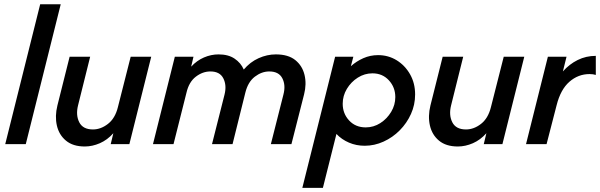

<svg xmlns="http://www.w3.org/2000/svg" viewBox="-20 -687 2859 915"><path d="M4.9 0 171.5 -666.7H269.4L102.8 0Z M384 11.1Q327.8 11.1 294.4 -16.7Q261.1 -44.4 251 -88.9Q241 -133.3 253.5 -184L311.8 -416.7H409.7L352.1 -185.4Q340.3 -138.9 357.6 -104.5Q375 -70.1 422.9 -70.1Q460.4 -70.1 494.4 -96.5Q528.5 -122.9 541.7 -175.7L602.8 -416.7H700.7L596.5 0H507.6L520.1 -52.1Q491.7 -20.1 455.9 -4.5Q420.1 11.1 384 11.1Z M709 0 813.2 -416.7H902.1L891 -369.4Q918.1 -398.6 952.1 -413.2Q986.1 -427.8 1021.5 -427.8Q1068.1 -427.8 1097.9 -407.6Q1127.8 -387.5 1141.7 -355.6Q1172.2 -391.7 1212.5 -409.7Q1252.8 -427.8 1294.4 -427.8Q1353.5 -427.8 1387.2 -400.7Q1420.8 -373.6 1431.2 -330.2Q1441.7 -286.8 1429.2 -237.5L1368.8 0H1270.8L1330.6 -236.1Q1342.4 -280.6 1325.7 -313.5Q1309 -346.5 1263.2 -346.5Q1227.1 -346.5 1194.4 -321.5Q1161.8 -296.5 1149.3 -245.8L1088.2 0H990.3L1050 -236.1Q1061.1 -280.6 1044.4 -313.5Q1027.8 -346.5 982.6 -346.5Q945.8 -346.5 913.2 -321.5Q880.6 -296.5 868.8 -245.8L806.9 0Z M1420.8 208.3 1577.1 -416.7H1663.9L1652.1 -371.5Q1678.5 -395.1 1711.5 -409.7Q1744.4 -424.3 1781.9 -424.3Q1830.6 -424.3 1870.5 -399.7Q1910.4 -375 1934.4 -332.6Q1958.3 -290.3 1958.3 -236.8Q1958.3 -187.5 1938.5 -143.8Q1918.8 -100 1885.1 -66Q1851.4 -31.9 1808 -12.2Q1764.6 7.6 1718.1 7.6Q1677.8 7.6 1643.1 -7.3Q1608.3 -22.2 1583.3 -48.6L1518.8 208.3ZM1722.9 -79.9Q1760.4 -79.9 1792.4 -100.3Q1824.3 -120.8 1844.1 -153.8Q1863.9 -186.8 1863.9 -224.3Q1863.9 -270.8 1833.3 -304.2Q1802.8 -337.5 1754.9 -337.5Q1717.4 -337.5 1685.1 -317Q1652.8 -296.5 1633 -263.5Q1613.2 -230.6 1613.2 -192.4Q1613.2 -145.8 1643.8 -112.8Q1674.3 -79.9 1722.9 -79.9Z M2161.8 11.1Q2105.6 11.1 2072.2 -16.7Q2038.9 -44.4 2028.8 -88.9Q2018.8 -133.3 2031.2 -184L2089.6 -416.7H2187.5L2129.9 -185.4Q2118.1 -138.9 2135.4 -104.5Q2152.8 -70.1 2200.7 -70.1Q2238.2 -70.1 2272.2 -96.5Q2306.2 -122.9 2319.4 -175.7L2380.6 -416.7H2478.5L2374.3 0H2285.4L2297.9 -52.1Q2269.4 -20.1 2233.7 -4.5Q2197.9 11.1 2161.8 11.1Z M2486.8 0 2591 -416.7H2679.9L2662.5 -346.5Q2693.1 -381.2 2733 -401Q2772.9 -420.8 2819.4 -420.8V-329.9Q2806.9 -334 2789.6 -334Q2735.4 -334 2693.4 -297.2Q2651.4 -260.4 2632.6 -185.4L2584.7 0Z"/></svg>

Font: Afacad Medium
Style: Italic
Weight: 500
Italic angle: -14°
Designer: Kristian Moeller
Foundry: Dicotype
Version: Version 1.000; ttfautohint (v1.8.4.7-5d5b)